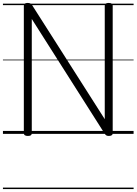

<svg xmlns="http://www.w3.org/2000/svg" viewBox="-20 -910 928 1305"><path d="M169 14Q142 14 142 -5V-871Q142 -881 148.5 -885.5Q155 -890 168 -890Q180 -890 186.5 -886.5Q193 -883 199 -874L692 -100V-871Q692 -881 698.5 -885.5Q705 -890 719 -890Q746 -890 746 -871V-5Q746 5 739 9.5Q732 14 720 14Q709 14 703 10.5Q697 7 691 -2L196 -781V-5Q196 5 190 9.5Q184 14 169 14ZM0 365H888V375H0ZM0 -20H888V0H0ZM0 -505H888V-500H0ZM0 -885H888V-875H0Z"/></svg>

Font: Playwrite GB J Guides
Style: Regular
Weight: 400
Designer: Veronika Burian, José Scaglione
Foundry: TypeTogether
Version: Version 1.003